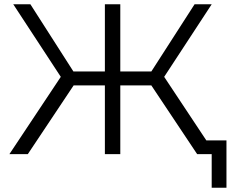

<svg xmlns="http://www.w3.org/2000/svg" viewBox="-20 -720 1092 897"><path d="M1038 -64V157H969V0H901L687 -321H542V0H470V-321H324L110 0H24L264 -361L42 -700H122L323 -386H470V-700H542V-386H687L889 -700H969L747 -361L944 -64Z"/></svg>

Font: CMG Sans
Style: Regular
Weight: 400
Designer: Julieta Ulanovsky
Foundry: Julieta Ulanovsky
Version: Version 7.200